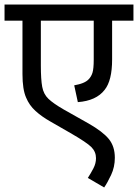

<svg xmlns="http://www.w3.org/2000/svg" viewBox="-20 -642 608 846"><path d="M568 -551V-622H0V-551H79V-316Q79 -248 95 -212Q109 -178 136.5 -153Q164 -128 203 -106L290 -56Q363 -14 383 6.5Q403 27 403 55Q403 78 391.5 100Q380 122 367 142L439 184Q453 164 469.5 129Q486 94 486 53Q486 3 459.5 -29.5Q433 -62 370 -98L260 -160Q215 -186 193.5 -206.5Q172 -227 166 -259.5Q160 -292 160 -353V-551H393V-380Q393 -339 387.5 -321.5Q382 -304 370 -292Q353 -274 307 -266L323 -192Q404 -198 441 -246Q474 -287 474 -380V-551Z"/></svg>

Font: Noto Sans Devanagari
Style: Regular
Weight: 400
Designer: Jelle Bosma - Monotype Design Team
Foundry: Monotype Imaging Inc.
Version: Version 1.901